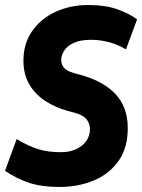

<svg xmlns="http://www.w3.org/2000/svg" viewBox="-22 -732 564 762"><path d="M213 10Q143 10 93.5 -6.5Q44 -23 -2 -54L44 -180Q91 -152 129.5 -140Q168 -128 220 -128Q254 -128 280 -140Q306 -152 320.5 -172.5Q335 -193 335 -219Q335 -241 322 -258Q309 -275 276 -284L246 -292Q199 -305 159 -330.5Q119 -356 95 -396Q71 -436 71 -491Q71 -559 105.5 -608.5Q140 -658 198.5 -685Q257 -712 328 -712Q399 -712 447 -694Q495 -676 522 -655L478 -536Q446 -555 411 -564.5Q376 -574 339 -574Q297 -574 271 -562Q245 -550 233 -531.5Q221 -513 221 -495Q221 -476 232 -463Q243 -450 271 -442L297 -435Q388 -410 436 -359Q484 -308 485 -227Q486 -148 450 -95.5Q414 -43 352 -16.5Q290 10 213 10Z"/></svg>

Font: Finlandica
Style: Italic
Weight: 400
Italic angle: -8°
Designer: Niklas Ekholm, Juho Hiilivirta, Jaakko Suomalainen
Foundry: Helsinki Type Studio
Version: Version 1.064